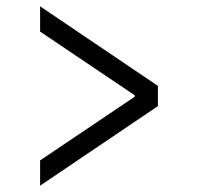

<svg xmlns="http://www.w3.org/2000/svg" viewBox="-20 -636 640 608"><path d="M107 -48V-128L407 -330V-334L107 -536V-616L480 -364V-300Z"/></svg>

Font: Source Code Variable
Style: Regular
Weight: 400
Monospace: yes
Designer: Paul D. Hunt, Teo Tuominen
Foundry: Adobe Systems Incorporated
Version: Version 1.010;hotconv 1.0.106;makeotfexe 2.5.65593